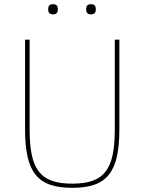

<svg xmlns="http://www.w3.org/2000/svg" viewBox="-20 -888 692 920"><path d="M234 -819C251 -819 257 -829 257 -840V-847C257 -858 251 -868 234 -868C217 -868 211 -858 211 -847V-840C211 -829 217 -819 234 -819ZM416 -819C433 -819 439 -829 439 -840V-847C439 -858 433 -868 416 -868C399 -868 393 -858 393 -847V-840C393 -829 399 -819 416 -819ZM100 -698V-270C100 -63 158 12 326 12C494 12 552 -63 552 -270V-698H530V-268C530 -78 482 -8 326 -8C170 -8 122 -78 122 -268V-698Z"/></svg>

Font: IBM Plex Arabic Thin
Style: Regular
Weight: 100
Designer: Mike Abbink, Paul van der Laan, Pieter van Rosmalen, Wael Morcos, Khajak Apelian
Foundry: Bold Monday
Version: Version 1.0